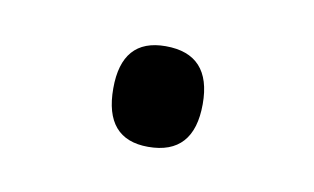

<svg xmlns="http://www.w3.org/2000/svg" viewBox="-30 -132 304 186"><g transform="rotate(10 122.0 -38.5)"><path d="M79 -39Q79 -88 122 -88Q167 -88 167 -39Q167 11 122 11Q79 11 79 -39Z"/></g></svg>

Font: Noto Sans Thai Looped UI Light
Style: Regular
Weight: 300
Designer: Cadson Demak Team
Foundry: Cadson Demak Co., Ltd.
Version: Version 1.000